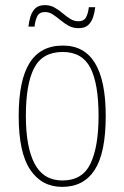

<svg xmlns="http://www.w3.org/2000/svg" viewBox="-20 -720 486 750"><path d="M223 10Q143 10 98 -57Q53 -124 53 -267Q53 -406 95.5 -474Q138 -542 226 -542Q393 -542 393 -267Q393 -123 350 -56.5Q307 10 223 10ZM224 -15Q302 -15 333.5 -81Q365 -147 365 -267Q365 -393 333 -455Q301 -517 225 -517Q146 -517 113.5 -454.5Q81 -392 81 -267Q81 -145 115.5 -80Q150 -15 224 -15ZM287 -610Q265 -610 248 -619.5Q231 -629 216 -641.5Q201 -654 186.5 -663.5Q172 -673 156 -673Q133 -673 125 -655.5Q117 -638 115 -616H91Q93 -634 98.5 -653.5Q104 -673 117 -686.5Q130 -700 156 -700Q176 -700 193 -690.5Q210 -681 224.5 -668.5Q239 -656 254 -646.5Q269 -637 286 -637Q309 -637 317 -654Q325 -671 327 -692H352Q350 -673 344 -654Q338 -635 325 -622.5Q312 -610 287 -610Z"/></svg>

Font: Noto Serif Thai Condensed Thin
Style: Regular
Weight: 100
Width: 3
Designer: Monotype Design Team
Foundry: Monotype Imaging Inc.
Version: Version 2.001; ttfautohint (v1.8.4.7-5d5b)